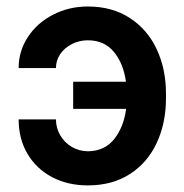

<svg xmlns="http://www.w3.org/2000/svg" viewBox="-20 -558 565 588"><path d="M151.4 -349.6H37.1Q37.1 -401.9 65.7 -445.1Q94.2 -488.3 142.8 -513.2Q191.4 -538.1 249 -538.1Q323.7 -538.1 377.9 -502.7Q432.1 -467.3 460.2 -406.7Q488.3 -346.2 488.3 -271.5V-256.8Q488.3 -182.1 460.4 -121.3Q432.6 -60.5 378.4 -25.4Q324.2 9.8 249 9.8Q187.5 9.8 139.4 -15.6Q91.3 -41 64.2 -86.9Q37.1 -132.8 37.1 -192.4H151.4Q151.4 -166.5 164.1 -144.3Q176.8 -122.1 199 -108.6Q221.2 -95.2 249 -94.7Q300.8 -95.2 330.1 -132.6Q359.4 -169.9 366.2 -224.6H204.1V-307.6H365.7Q358.4 -362.8 329.1 -398.7Q299.8 -434.6 249 -434.6Q223.1 -434.6 200.7 -423.3Q178.2 -412.1 164.8 -392.8Q151.4 -373.5 151.4 -349.6Z"/></svg>

Font: Pretendard Std SemiBold
Style: Regular
Weight: 600
Designer: Base glyphs from Inter by Rasmus Andersson; Hangeul glyphs from Noto Sans CJK(Source Han Sans) by Jang Soo-young and Kan
Foundry: Kil Hyung-jin
Version: Version 1.309